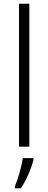

<svg xmlns="http://www.w3.org/2000/svg" viewBox="-20 -780 256 1021"><path d="M136 0V-760H81V0ZM158 69V61H101C96 103 74 178 59 211V221H91C121 177 147 115 158 69Z"/></svg>

Font: Noto Sans Armenian SemiCondensed Light
Style: Regular
Weight: 300
Width: 4
Designer: Monotype Design Team
Foundry: Monotype Imaging Inc.
Version: Version 2.008